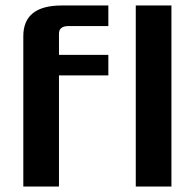

<svg xmlns="http://www.w3.org/2000/svg" viewBox="-20 -680 710 700"><path d="M65 0V-548Q65 -660 205 -660H375V-585H230Q195 -585 195 -557V-480H375V-405H195V0ZM475 0V-660H605V0Z"/></svg>

Font: Xolonium
Style: Regular
Weight: 400
Designer: Severin Meyer
Version: Version 4.2